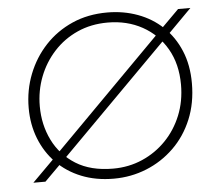

<svg xmlns="http://www.w3.org/2000/svg" viewBox="-52 -769 934 839"><g transform="rotate(-5 415.5 -350.0)"><path d="M209 -94 182 -121 658 -601 685 -573ZM62 0 160 -98 187 -72 115 0ZM708 -596 681 -624 758 -701H812ZM414 13Q336 13 272.5 -12.5Q209 -38 164 -84Q119 -130 94.5 -192Q70 -254 70 -327Q70 -405 97.5 -475Q125 -545 175 -598.5Q225 -652 294 -682.5Q363 -713 448 -713Q519 -713 581.5 -690Q644 -667 690.5 -623Q737 -579 763.5 -516Q790 -453 790 -373Q790 -286 760.5 -215Q731 -144 678.5 -93Q626 -42 558 -14.5Q490 13 414 13ZM415 -31Q484 -31 543.5 -57Q603 -83 647.5 -129Q692 -175 717 -236.5Q742 -298 742 -371Q742 -461 703.5 -528Q665 -595 598 -632Q531 -669 446 -669Q373 -669 313 -642Q253 -615 209.5 -567.5Q166 -520 142.5 -459Q119 -398 119 -330Q119 -249 152.5 -181Q186 -113 251.5 -72Q317 -31 415 -31Z"/></g></svg>

Font: MuseoModerno Thin ExtraLight
Style: Italic
Weight: 250
Italic angle: -9°
Version: Version 1.003